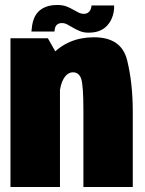

<svg xmlns="http://www.w3.org/2000/svg" viewBox="-20 -750 582 770"><path d="M22 0H220.5V-511L172 -596.5H22ZM314.5 0H512.5V-301.5Q512.5 -417 489.8 -508.8Q467 -600.5 357 -600.5Q252 -600.5 185.8 -528.2Q119.5 -456 119.5 -361L217 -338Q217 -398.5 232.5 -429.2Q248 -460 273 -460Q296 -460 305.2 -435Q314.5 -410 314.5 -306ZM334.5 -619Q362 -619 380 -626.8Q398 -634.5 409.2 -646.8Q420.5 -659 427 -673.2Q433.5 -687.5 436 -702.2Q438.5 -717 437.5 -728H347Q347 -722 344 -713.8Q341 -705.5 334 -700Q327 -694.5 316 -694.5Q305.5 -694.5 294.8 -699.8Q284 -705 271.8 -712.2Q259.5 -719.5 244.8 -724.8Q230 -730 211 -730Q183.5 -730 164.8 -722.8Q146 -715.5 134.5 -703.8Q123 -692 117 -677.5Q111 -663 109 -649Q107 -635 106 -623.5H198.5Q198.5 -630 200.8 -638.2Q203 -646.5 209.8 -652Q216.5 -657.5 229 -657.5Q239.5 -657.5 250.5 -651.5Q261.5 -645.5 274 -638.2Q286.5 -631 301 -625Q315.5 -619 334.5 -619Z"/></svg>

Font: Anybody Condensed Black
Style: Regular
Weight: 900
Width: 3
Designer: Tyler Finck
Foundry: Etcetera Type Company
Version: Version 1.113;gftools[0.9.25]